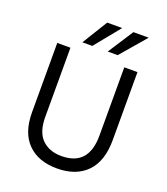

<svg xmlns="http://www.w3.org/2000/svg" viewBox="-159 -992 962 1109"><g transform="rotate(20 322.5 -437.5)"><path d="M569 -256Q569 -126 503.5 -59Q438 8 321 8Q206 8 141 -57.5Q76 -123 76 -248V-674H157V-249Q157 -156 201.5 -112Q246 -68 321 -68Q488 -68 488 -254V-674H569ZM428 -727H367L468 -883H562ZM272 -727H211L307 -883H399Z"/></g></svg>

Font: Hind Siliguri
Style: Regular
Weight: 400
Designer: Jyotish Sonowal
Foundry: Indian Type Foundry
Version: Version 1.000;PS 1.0;hotconv 1.0.86;makeotf.lib2.5.63406; tt